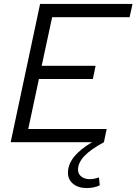

<svg xmlns="http://www.w3.org/2000/svg" viewBox="-20 -720 691 972"><path d="M419 232Q376 232 350 210.5Q324 189 324 154Q324 113 354.5 74.5Q385 36 446 0H34L183 -700H651L636 -633H244L191 -387H464L450 -320H177L123 -67H520L506 0Q439 36 407 70Q375 104 375 139Q375 161 392 174Q409 187 435 187Q446 187 458.5 184.5Q471 182 481 178L485 218Q472 225 454.5 228.5Q437 232 419 232Z"/></svg>

Font: Red Hat Text
Style: Italic
Weight: 400
Italic angle: -12°
Designer: Pentagram, MCKL
Foundry: Pentagram, MCKL
Version: Version 1.023